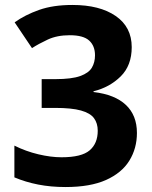

<svg xmlns="http://www.w3.org/2000/svg" viewBox="-20 -744 612 774"><path d="M511 -554Q511 -480 466.5 -436Q422 -392 357 -376V-373Q443 -363 487.5 -321Q532 -279 532 -208Q532 -146 501.5 -96.5Q471 -47 407.5 -18.5Q344 10 244 10Q185 10 134 0Q83 -10 38 -29V-157Q84 -134 134.5 -122Q185 -110 228 -110Q309 -110 341.5 -138Q374 -166 374 -217Q374 -247 359 -267.5Q344 -288 306.5 -298.5Q269 -309 202 -309H148V-425H203Q269 -425 303.5 -437.5Q338 -450 350.5 -471.5Q363 -493 363 -521Q363 -559 339.5 -580.5Q316 -602 261 -602Q210 -602 172.5 -584.5Q135 -567 109 -550L39 -654Q81 -684 137.5 -704Q194 -724 272 -724Q382 -724 446.5 -679.5Q511 -635 511 -554Z"/></svg>

Font: Noto Sans New Tai Lue
Style: Bold
Weight: 700
Version: Version 2.003